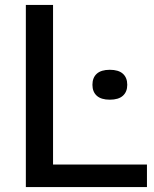

<svg xmlns="http://www.w3.org/2000/svg" viewBox="-20 -760 624 780"><path d="M85 0V-740H195.5V-91.5H577V0ZM426 -355Q391 -355 373.2 -371Q355.5 -387 355.5 -415.5Q355.5 -444.5 373.2 -460.5Q391 -476.5 426 -476.5Q461.5 -476.5 479.2 -460.5Q497 -444.5 497 -415.5Q497 -387 479.2 -371Q461.5 -355 426 -355Z"/></svg>

Font: Encode Sans SC SemiExpanded Medium
Style: Regular
Weight: 500
Width: 6
Designer: Multiple Designers
Foundry: Impallari Type
Version: Version 3.002